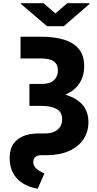

<svg xmlns="http://www.w3.org/2000/svg" viewBox="-20 -956 606 1195"><path d="M107.9 -727.5H232.4Q322.3 -727.5 382.6 -707.8Q442.9 -688 473.4 -647.7Q503.9 -607.4 503.9 -545.4Q503.9 -481.4 473.6 -436Q443.4 -390.6 385.3 -366.7Q327.1 -342.8 242.2 -342.8H163.1V-433.6H239.7Q291.5 -433.6 315.9 -456.8Q340.3 -480 340.3 -517.1Q340.3 -556.2 314.5 -574.2Q288.6 -592.3 232.4 -592.3H107.9ZM163.1 -385.3H237.3Q377 -385.3 453.6 -337.6Q530.3 -290 530.3 -196.3Q530.3 -134.3 498.3 -87.6Q466.3 -41 408 -15.6Q349.6 9.8 270 9.8H238.3Q212.4 9.8 199.7 21.5Q187 33.2 187 52.2Q187 68.4 196 81.5Q205.1 94.7 220.7 104.7Q236.3 114.7 256.8 123L214.4 218.8Q159.7 209 120.4 184.1Q81.1 159.2 60.5 119.6Q40 80.1 40 28.3Q40 -48.8 88.1 -87.2Q136.2 -125.5 222.2 -125.5H258.3Q292 -125.5 316.2 -135.7Q340.3 -146 353.5 -165.8Q366.7 -185.5 366.7 -213.9Q366.7 -258.3 332.8 -277.6Q298.8 -296.9 235.8 -296.9H163.1ZM251 -936 324.7 -872.6 398.9 -936H537.1V-931.6L377.4 -793H272.9L109.9 -931.6V-936Z"/></svg>

Font: Inter 28pt ExtraBold
Style: Regular
Weight: 800
Designer: Rasmus Andersson
Foundry: rsms
Version: Version 4.001;git-66647c0bb